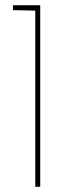

<svg xmlns="http://www.w3.org/2000/svg" viewBox="-20 -720 233 740"><path d="M135 0V-700H30V-681L116 -679V0Z"/></svg>

Font: Advent Pro
Style: Thin
Weight: 100
Designer: Andreas Kalpakidis
Foundry: Andreas Kalpakidis
Version: Version 2.002 2007